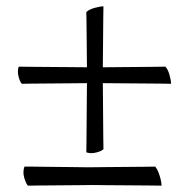

<svg xmlns="http://www.w3.org/2000/svg" viewBox="-20 -583 616 605"><path d="M57 -58Q64 -58 80.5 -58Q97 -58 118 -57.5Q139 -57 163 -57Q187 -57 208.5 -56.5Q230 -56 247 -56Q264 -56 272 -56Q287 -56 316.5 -56.5Q346 -57 376.5 -57Q407 -57 433.5 -57.5Q460 -58 469 -58Q477 -49 483 -29.5Q489 -10 489 2Q481 2 451 1.5Q421 1 385 1Q349 1 316.5 0.5Q284 0 271 0Q259 0 229 0.5Q199 1 166 1Q133 1 105 1.5Q77 2 68 2Q62 -4 56.5 -22.5Q51 -41 57 -58ZM252 -103Q252 -111 252.5 -138Q253 -165 253 -198Q253 -231 253.5 -265Q254 -299 254 -321Q234 -321 202.5 -320.5Q171 -320 139 -320Q107 -320 81.5 -319.5Q56 -319 49 -319Q43 -324 38.5 -341.5Q34 -359 39 -373Q47 -373 74.5 -372.5Q102 -372 135 -372Q168 -372 201 -371.5Q234 -371 254 -371Q254 -393 253.5 -420Q253 -447 253 -472.5Q253 -498 252.5 -518Q252 -538 252 -545Q260 -553 277.5 -558Q295 -563 306 -563Q306 -557 305.5 -534.5Q305 -512 305 -483Q305 -454 304.5 -423.5Q304 -393 304 -371Q327 -371 358 -371.5Q389 -372 418.5 -372Q448 -372 471 -372.5Q494 -373 501 -373Q509 -365 514 -347.5Q519 -330 519 -319Q513 -319 488 -319.5Q463 -320 430 -320Q397 -320 362.5 -320.5Q328 -321 304 -321Q304 -300 304.5 -267.5Q305 -235 305 -203Q305 -171 305.5 -145.5Q306 -120 306 -113Q301 -107 283.5 -102.5Q266 -98 252 -103Z"/></svg>

Font: Lusitana
Style: Regular
Weight: 400
Designer: Ana Paula Megda
Foundry: Ana Paula Megda
Version: Version 1.000; ttfautohint (v1.1) -l 8 -r 50 -G 200 -x 14 -D